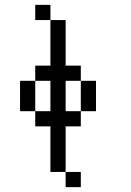

<svg xmlns="http://www.w3.org/2000/svg" viewBox="-20 -645 540 790"><path d="M187.5 -562.5H125V-625H187.5ZM62.5 -312.5H125V-187.5H62.5ZM125 -187.5H187.5V-312.5H125V-375H187.5V-562.5H250V-375H312.5V-312.5H250V-187.5H312.5V-125H250V62.5H187.5V-125H125ZM250 62.5H312.5V125H250ZM312.5 -312.5H375V-187.5H312.5Z"/></svg>

Font: 寒蝉点阵体 16px
Style: Regular
Weight: 400
Designer: Designed by Warren2060
Foundry: ChillType
Version: Version 1.000